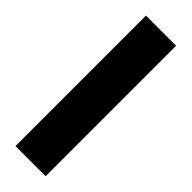

<svg xmlns="http://www.w3.org/2000/svg" viewBox="-247 -742 757 757"><g transform="rotate(45 131.0 -364.0)"><path d="M214.8 -727.5V0H46.9V-727.5Z"/></g></svg>

Font: Inter Display ExtraBold
Style: Regular
Weight: 800
Designer: Rasmus Andersson
Foundry: rsms
Version: Version 4.000;git-a52131595